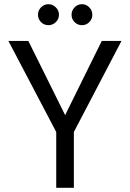

<svg xmlns="http://www.w3.org/2000/svg" viewBox="-20 -895 619 915"><path d="M248 0V-266L20 -700H115L307 -313H274L465 -700H559L332 -266V0ZM211 -775Q190 -775 175.5 -789.5Q161 -804 161 -825Q161 -845 175.5 -860Q190 -875 211 -875Q231 -875 246 -860Q261 -845 261 -825Q261 -804 246 -789.5Q231 -775 211 -775ZM371 -775Q350 -775 335.5 -789.5Q321 -804 321 -825Q321 -845 335.5 -860Q350 -875 371 -875Q391 -875 405.5 -860Q420 -845 420 -825Q420 -804 405.5 -789.5Q391 -775 371 -775Z"/></svg>

Font: DM Sans 24pt
Style: Regular
Weight: 400
Designer: Colophon Foundry, Jonny Pinhorn
Foundry: Colophon Foundry
Version: Version 4.004;gftools[0.9.30]